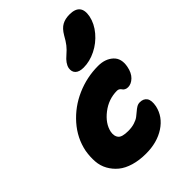

<svg xmlns="http://www.w3.org/2000/svg" viewBox="-243 -962 1068 1068"><g transform="rotate(-45 290.5 -428.5)"><path d="M354 -587.9Q319.8 -587.9 304.2 -603.3Q288.6 -618.7 293 -645Q299.3 -675.3 335 -705.1Q357.9 -724.6 372.6 -743.2Q387.2 -761.7 403.8 -792Q423.8 -826.2 448.2 -839.6Q472.7 -853 506.8 -853Q594.7 -853 578.1 -766.1Q568.4 -718.8 533.4 -677.2Q498.5 -635.7 450.2 -611.8Q401.9 -587.9 354 -587.9ZM261.2 -3.9Q208 -3.9 165.3 -16.6Q122.6 -29.3 95 -52Q67.4 -74.7 50 -106Q32.7 -137.2 30 -174.3Q27.3 -211.4 34.2 -252.9Q50.8 -335.9 108.6 -401.6Q166.5 -467.3 247.6 -502.7Q328.6 -538.1 417 -538.1Q472.2 -538.1 506.1 -507.3Q540 -476.6 528.8 -418.9Q521 -378.9 498.8 -357.4Q476.6 -335.9 451.2 -335.9Q439.5 -335.9 431.2 -340.6Q422.9 -345.2 419.4 -351.1Q416 -356.9 409.4 -361.6Q402.8 -366.2 394 -366.2Q327.6 -366.2 273.4 -324.2Q219.2 -282.2 208 -229Q202.6 -198.2 217 -180.7Q231.4 -163.1 279.8 -163.1Q308.1 -163.1 330.3 -170.2Q352.5 -177.2 365.7 -187.3Q378.9 -197.3 389.9 -207Q400.9 -216.8 412.6 -223.9Q424.3 -231 438 -231Q466.8 -231 480.2 -211.7Q493.7 -192.4 485.8 -150.9Q470.7 -84 409.4 -43.9Q348.1 -3.9 261.2 -3.9Z"/></g></svg>

Font: Shantell Sans Bouncy
Style: Italic
Weight: 800
Italic angle: -11.31°
Designer: Stephen Nixon, Anya Danilova, Shantell Martin
Foundry: Arrow Type
Version: Version 1.006;[9816181b4]